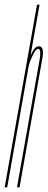

<svg xmlns="http://www.w3.org/2000/svg" viewBox="-56 -805 205 825"><path d="M-36 0 103 -785H114L75 -565.5Q78 -572.5 81.5 -579.5Q94.5 -606 111 -606Q116.5 -606 120 -603.5Q133 -595 126.5 -557Q117.5 -507.5 101.5 -416L28 0H17L91.5 -421Q106.5 -505.5 114.5 -550.5Q121 -589.5 111 -594.5Q109.5 -595 108 -595Q97.5 -595 83.5 -564.5Q71.5 -539.5 67 -520L-25 0Z"/></svg>

Font: Anybody UltraCondensed Thin
Style: Italic
Weight: 100
Width: 1
Italic angle: -10°
Designer: Tyler Finck
Foundry: Etcetera Type Company
Version: Version 1.010; ttfautohint (v1.8.3) -l 8 -r 50 -G 200 -x 14 